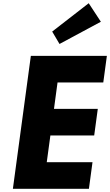

<svg xmlns="http://www.w3.org/2000/svg" viewBox="-20 -1172 684 1192"><path d="M304 -976 349.5 -899 606.2 -1037 530.8 -1152ZM643.5 -825H171.5L60 0H532L554.3 -165H270.3L292.8 -331H564.8L587.1 -496H315.1L337.2 -660H621.2Z"/></svg>

Font: Hussar Techniczny
Style: Bold 
Weight: 700
Foundry: Cannot Into Space Fonts
Version: Version 0.77